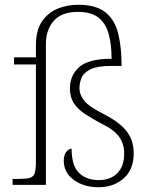

<svg xmlns="http://www.w3.org/2000/svg" viewBox="-20 -777 633 807"><path d="M394 10Q332 10 290 -21Q248 -52 248 -102Q248 -125 258.5 -138.5Q269 -152 281 -152Q281 -80 312.5 -50Q344 -20 394 -20Q445 -20 473.5 -49.5Q502 -79 502 -131Q502 -173 480 -203Q458 -233 405 -258Q370 -277 340 -296Q310 -315 292 -341Q274 -367 274 -405Q274 -461 313.5 -495.5Q353 -530 449 -530Q449 -589 437 -633.5Q425 -678 394.5 -702.5Q364 -727 308 -727Q238 -727 205.5 -689Q173 -651 173 -593V0H33V-25H58Q88 -25 104 -29Q120 -33 125.5 -48.5Q131 -64 131 -98V-506H39V-536H131V-586Q131 -650 156.5 -687Q182 -724 222 -740.5Q262 -757 308 -757Q384 -757 423.5 -725Q463 -693 477 -635.5Q491 -578 491 -500H449Q390 -500 361 -486Q332 -472 323 -450.5Q314 -429 314 -407Q314 -378 334.5 -353Q355 -328 419 -296Q486 -261 514 -223Q542 -185 542 -133Q542 -65 500 -27.5Q458 10 394 10Z"/></svg>

Font: Noto Serif Tamil ExtraLight
Style: Regular
Weight: 200
Designer: Indian Type Foundry, Tom Grace, and the Monotype Design Team
Foundry: Monotype Imaging Inc.
Version: Version 2.004; ttfautohint (v1.8.4.7-5d5b)